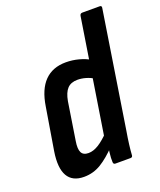

<svg xmlns="http://www.w3.org/2000/svg" viewBox="-130 -765 714 856"><g transform="rotate(-20 227.0 -337.5)"><path d="M121 8Q66 8 44 -30.5Q22 -69 34 -145L67 -345Q79 -423 117 -461.5Q155 -500 218 -500Q249 -500 279 -492Q309 -484 332 -470L319 -386Q279 -409 240 -409Q209 -409 192 -391Q175 -373 168 -334L140 -155Q134 -119 142.5 -102Q151 -85 176 -85Q199 -85 224 -100.5Q249 -116 280 -148V-80Q239 -37 202 -14.5Q165 8 121 8ZM272 0Q262 0 262 -11Q261 -29 264 -53.5Q267 -78 269 -95L265 -125L351 -672Q353 -683 363 -683H446Q456 -683 454 -672L368 -122Q362 -87 358.5 -59Q355 -31 354 -12Q354 0 344 0Z"/></g></svg>

Font: Sofia Sans Condensed
Style: Bold Italic
Weight: 700
Italic angle: -9°
Version: Version 4.100